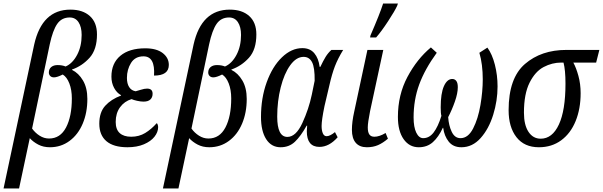

<svg xmlns="http://www.w3.org/2000/svg" viewBox="-42 -816 3382 1077"><path d="M150 -567Q194 -762 353 -762Q422 -762 462 -726Q502 -690 502 -623Q502 -538 460.5 -492Q419 -446 362 -426V-424Q399 -406 423.5 -364.5Q448 -323 448 -261Q448 -184 422 -122.5Q396 -61 348 -25.5Q300 10 238 10Q201 10 172.5 -5Q144 -20 125 -41L65 241H-22ZM361 -264Q361 -312 347 -348Q333 -384 310 -398Q278 -382 261 -382Q247 -382 239.5 -390Q232 -398 232 -409Q232 -429 245.5 -440Q259 -451 281 -451Q307 -451 326 -443Q365 -460 390.5 -508Q416 -556 416 -620Q416 -665 398.5 -691.5Q381 -718 349 -718Q304 -718 279 -682Q254 -646 237 -567L138 -95Q155 -71 180 -55Q205 -39 233 -39Q296 -39 328.5 -101Q361 -163 361 -264Z M515 -122Q515 -186 548 -222.5Q581 -259 637 -280V-282Q613 -295 598 -323Q583 -351 583 -386Q583 -461 633 -503Q683 -545 773 -545Q836 -545 870.5 -518.5Q905 -492 905 -452Q905 -392 822 -392Q829 -500 763 -500Q716 -500 693 -463Q670 -426 670 -379Q670 -347 682.5 -327.5Q695 -308 719 -304Q728 -306 748 -312.5Q768 -319 783 -319Q814 -319 814 -290Q814 -270 801.5 -258Q789 -246 763 -246Q747 -246 727 -250.5Q707 -255 696 -260Q656 -248 631.5 -214.5Q607 -181 607 -132Q607 -90 629.5 -69.5Q652 -49 694 -49Q738 -49 772.5 -70Q807 -91 837 -125Q840 -124 842.5 -117Q845 -110 845 -103Q845 -75 824.5 -49Q804 -23 765 -6.5Q726 10 673 10Q595 10 555 -24Q515 -58 515 -122Z M1044 -567Q1088 -762 1247 -762Q1316 -762 1356 -726Q1396 -690 1396 -623Q1396 -538 1354.5 -492Q1313 -446 1256 -426V-424Q1293 -406 1317.5 -364.5Q1342 -323 1342 -261Q1342 -184 1316 -122.5Q1290 -61 1242 -25.5Q1194 10 1132 10Q1095 10 1066.5 -5Q1038 -20 1019 -41L959 241H872ZM1255 -264Q1255 -312 1241 -348Q1227 -384 1204 -398Q1172 -382 1155 -382Q1141 -382 1133.5 -390Q1126 -398 1126 -409Q1126 -429 1139.5 -440Q1153 -451 1175 -451Q1201 -451 1220 -443Q1259 -460 1284.5 -508Q1310 -556 1310 -620Q1310 -665 1292.5 -691.5Q1275 -718 1243 -718Q1198 -718 1173 -682Q1148 -646 1131 -567L1032 -95Q1049 -71 1074 -55Q1099 -39 1127 -39Q1190 -39 1222.5 -101Q1255 -163 1255 -264Z M1422 -160Q1422 -266 1454 -354.5Q1486 -443 1539.5 -494.5Q1593 -546 1654 -546Q1697 -546 1721 -517.5Q1745 -489 1751 -441H1755Q1771 -475 1784.5 -497Q1798 -519 1817 -536H1883Q1853 -487 1836.5 -444Q1820 -401 1806 -339L1778 -220Q1762 -142 1762 -109Q1762 -84 1769 -68Q1776 -52 1790 -52Q1809 -52 1837 -75L1852 -46Q1804 8 1750 8Q1679 8 1679 -80Q1679 -89 1681 -111H1678Q1645 -52 1612.5 -21Q1580 10 1532 10Q1480 10 1451 -35.5Q1422 -81 1422 -160ZM1707 -285 1723 -363Q1724 -437 1708.5 -467Q1693 -497 1661 -497Q1620 -497 1586 -450Q1552 -403 1532.5 -325.5Q1513 -248 1513 -162Q1513 -48 1570 -48Q1618 -48 1654 -126Q1690 -204 1707 -285Z M1932 -88Q1932 -132 1945 -190L2019 -536H2108L2034 -193Q2021 -128 2021 -101Q2021 -74 2030 -61.5Q2039 -49 2058 -49Q2086 -49 2121 -70L2134 -38Q2106 -14 2078.5 -2Q2051 10 2016 10Q1975 10 1953.5 -15Q1932 -40 1932 -88ZM2036 -617Q2089 -739 2107 -796H2190L2186 -784Q2173 -755 2135 -697Q2097 -639 2068 -606H2034Z M2190 -160Q2190 -284 2243.5 -384.5Q2297 -485 2375 -550L2408 -520Q2341 -428 2309.5 -342Q2278 -256 2278 -157Q2278 -103 2293 -72Q2308 -41 2332 -41Q2366 -41 2390.5 -73Q2415 -105 2434 -166Q2430 -179 2430 -214Q2430 -292 2448 -332.5Q2466 -373 2495 -373Q2509 -373 2517.5 -362Q2526 -351 2526 -327Q2526 -293 2509.5 -246Q2493 -199 2472 -159Q2475 -112 2492 -76.5Q2509 -41 2541 -41Q2584 -41 2612 -95.5Q2640 -150 2653 -227Q2666 -304 2666 -371Q2666 -455 2647 -520L2692 -549Q2719 -512 2734 -453Q2749 -394 2749 -331Q2749 -251 2724.5 -172Q2700 -93 2654 -41.5Q2608 10 2546 10Q2500 10 2475 -21.5Q2450 -53 2444 -99H2442Q2418 -47 2386 -18.5Q2354 10 2307 10Q2254 10 2222 -35.5Q2190 -81 2190 -160Z M2811 -198Q2811 -378 2902.5 -457Q2994 -536 3135 -536H3320L3302 -465H3174Q3190 -436 3202.5 -390.5Q3215 -345 3215 -293Q3215 -206 3187 -137Q3159 -68 3106 -29Q3053 10 2981 10Q2899 10 2855 -46.5Q2811 -103 2811 -198ZM3130 -347Q3130 -423 3119 -465H3106Q3055 -465 3007.5 -440Q2960 -415 2928.5 -352Q2897 -289 2897 -184Q2897 -115 2922.5 -76.5Q2948 -38 2991 -38Q3056 -38 3093 -117.5Q3130 -197 3130 -347Z"/></svg>

Font: Noto Serif Cond
Style: Italic
Weight: 400
Width: 3
Italic angle: -12°
Designer: Monotype Design Team
Foundry: Monotype Imaging Inc.
Version: Version 1.001